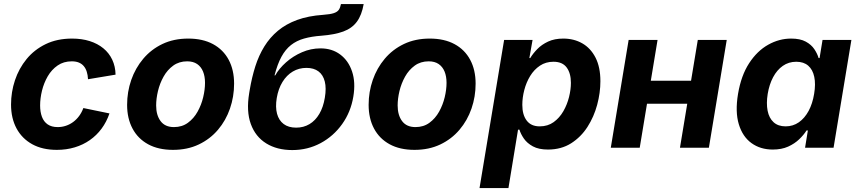

<svg xmlns="http://www.w3.org/2000/svg" viewBox="-20 -748 4348 972"><path d="M267.6 10.7Q195.1 10.7 143.2 -17.8Q91.4 -46.4 63.6 -98Q35.9 -149.6 35.9 -218.8Q35.9 -281.9 55.7 -341.6Q75.6 -401.3 114.6 -449Q153.6 -496.7 211.4 -524.7Q269.1 -552.7 344.8 -552.7Q394 -552.7 434.1 -540Q474.2 -527.3 503.3 -503.4Q532.3 -479.6 548.2 -445.8Q564.2 -412.1 565 -370.1L425.6 -346.9Q424.5 -368.1 419.2 -384.8Q414 -401.5 404.1 -413.3Q394.2 -425.1 379.2 -431.3Q364.2 -437.5 343.4 -437.5Q302 -437.5 271.7 -416.5Q241.4 -395.6 221.7 -361.8Q202.1 -327.9 192.6 -289.1Q183.1 -250.2 183.1 -214.2Q183.1 -181.6 192.3 -156.7Q201.6 -131.8 221.4 -118.2Q241.2 -104.6 272.2 -104.6Q293.9 -104.6 313.9 -111.4Q333.9 -118.1 350.8 -130.7Q367.8 -143.3 380.9 -161.2Q394 -179.1 402 -201L534.2 -173.8Q519.4 -130.8 494.3 -96.8Q469.2 -62.8 434.9 -38.8Q400.7 -14.8 358.5 -2.1Q316.3 10.7 267.6 10.7Z M855.7 10.7Q781.9 10.7 730 -17.6Q678.2 -45.8 650.9 -97.2Q623.5 -148.5 623.5 -217.2Q623.5 -283 644.4 -343.2Q665.4 -403.4 705.3 -450.7Q745.2 -498 802.5 -525.4Q859.9 -552.7 933 -552.7Q1006.5 -552.7 1058.5 -524.6Q1110.4 -496.5 1137.8 -445.1Q1165.1 -393.8 1165.1 -324.6Q1165.1 -258.7 1144.3 -198.5Q1123.6 -138.2 1083.6 -91.1Q1043.6 -43.9 986.2 -16.6Q928.9 10.7 855.7 10.7ZM860.8 -104.6Q901.6 -104.6 931.4 -126.5Q961.2 -148.3 980.3 -182.7Q999.5 -217.1 1008.7 -256Q1017.9 -294.9 1017.9 -328.7Q1017.9 -361.5 1007.9 -385.9Q997.9 -410.3 978 -423.9Q958 -437.5 927.6 -437.5Q886.8 -437.5 857 -415.9Q827.2 -394.3 808.1 -360.1Q788.9 -325.8 779.7 -287.1Q770.5 -248.3 770.5 -214Q770.5 -165.1 793 -134.9Q815.5 -104.6 860.8 -104.6Z M1459.7 11.7Q1382.5 11.7 1327.9 -22Q1273.3 -55.7 1249.8 -120.1Q1226.3 -184.5 1241.5 -276.3L1244.2 -292.7Q1254.9 -356.3 1272.5 -412Q1290.2 -467.6 1318.3 -513Q1346.3 -558.4 1387.1 -592.4Q1428 -626.5 1484.4 -647.1Q1540.8 -667.7 1615.7 -672.9Q1651.6 -675.4 1669.9 -681.5Q1688.2 -687.7 1695.5 -698.8Q1702.9 -710 1706.1 -727.5H1821.1Q1811.4 -671.5 1786.6 -638Q1761.8 -604.5 1718 -588.5Q1674.2 -572.4 1607.2 -567.2Q1557.1 -563.6 1519.2 -552.8Q1481.2 -542.1 1453.1 -519.9Q1425 -497.8 1404.7 -460.5Q1384.4 -423.2 1369.8 -366.2H1373.3Q1393 -401.4 1428.3 -432.6Q1463.5 -463.9 1508.7 -483.5Q1553.8 -503.1 1602.5 -503.1Q1660.8 -503.1 1702.3 -472.1Q1743.9 -441.1 1762.3 -386.2Q1780.8 -331.3 1768.8 -259.2Q1755.9 -181 1712.1 -119.8Q1668.4 -58.5 1603 -23.4Q1537.6 11.7 1459.7 11.7ZM1479.2 -101.8Q1516.9 -101.8 1546.7 -119.6Q1576.5 -137.4 1596.5 -171.3Q1616.6 -205.3 1624.5 -253.5Q1632.7 -301.6 1624.2 -335.3Q1615.8 -368.9 1592.3 -386.6Q1568.8 -404.3 1531.3 -404.3Q1493.3 -404.3 1462.2 -385.9Q1431.1 -367.4 1410 -333Q1388.9 -298.7 1381 -251.5Q1373.5 -205.9 1382.5 -172.2Q1391.6 -138.6 1416 -120.2Q1440.5 -101.8 1479.2 -101.8Z M2078.4 10.7Q2004.6 10.7 1952.7 -17.6Q1900.9 -45.8 1873.5 -97.2Q1846.2 -148.5 1846.2 -217.2Q1846.2 -283 1867.1 -343.2Q1888 -403.4 1927.9 -450.7Q1967.8 -498 2025.2 -525.4Q2082.5 -552.7 2155.6 -552.7Q2229.2 -552.7 2281.1 -524.6Q2333.1 -496.5 2360.4 -445.1Q2387.8 -393.8 2387.8 -324.6Q2387.8 -258.7 2367 -198.5Q2346.2 -138.2 2306.2 -91.1Q2266.2 -43.9 2208.9 -16.6Q2151.5 10.7 2078.4 10.7ZM2083.5 -104.6Q2124.3 -104.6 2154.1 -126.5Q2183.8 -148.3 2203 -182.7Q2222.1 -217.1 2231.4 -256Q2240.6 -294.9 2240.6 -328.7Q2240.6 -361.5 2230.6 -385.9Q2220.5 -410.3 2200.6 -423.9Q2180.7 -437.5 2150.3 -437.5Q2109.4 -437.5 2079.7 -415.9Q2049.9 -394.3 2030.7 -360.1Q2011.6 -325.8 2002.3 -287.1Q1993.1 -248.3 1993.1 -214Q1993.1 -165.1 2015.6 -134.9Q2038.2 -104.6 2083.5 -104.6Z M2407.6 204.1 2532.1 -545.9H2676.1L2659.9 -454H2664.3Q2677.9 -476.7 2700.1 -499.6Q2722.3 -522.4 2754.9 -537.6Q2787.5 -552.7 2831.6 -552.7Q2885.6 -552.7 2927.9 -528.5Q2970.3 -504.2 2994.9 -456.2Q3019.5 -408.1 3019.5 -336.8Q3019.5 -278.4 3003.2 -217.5Q2986.9 -156.7 2954 -105.4Q2921.1 -54.2 2871.2 -22.5Q2821.3 9.1 2754 9.1Q2707.4 9.1 2677.8 -7Q2648.3 -23.1 2632.2 -46.4Q2616.2 -69.7 2609.6 -91.7H2602.6L2554 204.1ZM2712.2 -108.3Q2753.1 -108.3 2782.8 -129.7Q2812.5 -151.1 2832 -185Q2851.4 -218.9 2860.8 -257Q2870.2 -295.1 2870.2 -328.6Q2870.2 -377.4 2848.7 -406.4Q2827.2 -435.4 2782.1 -435.4Q2743.1 -435.4 2713.5 -415.6Q2683.9 -395.8 2664.1 -363.5Q2644.3 -331.1 2634.3 -292.6Q2624.2 -254.2 2624.2 -216.9Q2624.2 -166.7 2646.5 -137.5Q2668.7 -108.3 2712.2 -108.3Z M3519 -339.3 3499.8 -222.9H3214.5L3233.7 -339.3ZM3308.9 -545.9 3218.6 0H3072.1L3162.5 -545.9ZM3659.1 -545.9 3568.7 0H3422.3L3512.6 -545.9Z M3892.1 9.1Q3829.5 9.1 3784.4 -23.5Q3739.4 -56 3720.3 -118.8Q3701.2 -181.6 3716.2 -272.2Q3731.9 -365.7 3772.5 -428Q3813 -490.2 3868.8 -521.5Q3924.5 -552.7 3985 -552.7Q4031.1 -552.7 4059.3 -537.2Q4087.5 -521.8 4102.7 -498.9Q4117.9 -476 4124.2 -454H4129.1L4144.1 -545.9H4290.2L4199.9 0H4055.6L4069.8 -87.4H4063Q4048.9 -64.9 4025.8 -42.8Q4002.7 -20.6 3969.7 -5.7Q3936.7 9.1 3892.1 9.1ZM3957.2 -108.3Q3994.8 -108.3 4024.3 -129Q4053.8 -149.7 4073.7 -186.6Q4093.5 -223.5 4101.5 -272.7Q4109.9 -322.4 4102.2 -358.9Q4094.6 -395.4 4071.7 -415.4Q4048.8 -435.4 4011.1 -435.4Q3972.6 -435.4 3942.9 -414.5Q3913.2 -393.6 3893.8 -357Q3874.4 -320.4 3866.5 -272.7Q3858.8 -224.8 3866 -187.5Q3873.3 -150.3 3896.2 -129.3Q3919.1 -108.3 3957.2 -108.3Z"/></svg>

Font: Inter Variable
Style: Italic
Weight: 400
Italic angle: -9.39999°
Designer: Rasmus Andersson
Foundry: rsms
Version: Version 4.001;git-9221beed3